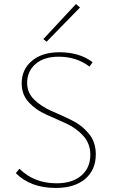

<svg xmlns="http://www.w3.org/2000/svg" viewBox="-20 -921 556 948"><path d="M210 -715 194 -728 355 -901 375 -884ZM426 -157Q426 -212 391 -250.5Q356 -289 306.5 -311.5Q257 -334 207 -356Q157 -378 122 -416Q87 -454 87 -509Q87 -578 137.5 -620.5Q188 -663 273 -663Q373 -663 437 -614L422 -592Q358 -641 270 -641Q197 -641 155.5 -605Q114 -569 114 -512Q114 -463 149 -429Q184 -395 233.5 -373.5Q283 -352 333 -328Q383 -304 418 -262Q453 -220 453 -159Q453 -82 400.5 -37.5Q348 7 255 7Q131 7 58 -66L76 -88Q148 -16 259 -16Q338 -16 382 -54.5Q426 -93 426 -157Z"/></svg>

Font: EauTestInfant Extralight
Style: Regular
Weight: 250
Designer: Christian Thalmann (Catharsis Fonts)
Version: Version 0.001;PS 000.001;hotconv 1.0.88;makeotf.lib2.5.64775